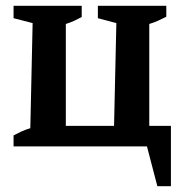

<svg xmlns="http://www.w3.org/2000/svg" viewBox="-20 -507 634 665"><path d="M497 -71H572V138H525L489 0H27V-38Q40 -45 54 -51.5Q68 -58 85 -63L93 -427L27 -444V-487H263V-448Q250 -441 237 -435Q224 -429 208 -424V-71H375L383 -427L319 -444V-487H556V-449Q542 -442 528 -435.5Q514 -429 497 -424Z"/></svg>

Font: Piazzolla SemiBold
Style: Regular
Weight: 600
Designer: Juan Pablo del Peral
Foundry: Huerta Tipografica
Version: Version 1.330